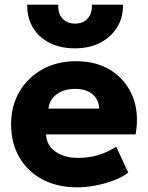

<svg xmlns="http://www.w3.org/2000/svg" viewBox="-20 -787 634 822"><path d="M309.5 15Q225.5 15 162 -18.8Q98.5 -52.5 63 -113.2Q27.5 -174 27.5 -255.5Q27.5 -334 63.5 -395Q99.5 -456 162.2 -490.5Q225 -525 306 -525Q395.5 -525 458.2 -483.8Q521 -442.5 548.8 -371.8Q576.5 -301 560.5 -211.5H177.5Q178.5 -166.5 216.2 -138.8Q254 -111 314.5 -111Q404.5 -111 477.5 -159L529 -48Q505.5 -29.5 468.5 -15.2Q431.5 -1 389.5 7Q347.5 15 309.5 15ZM187.5 -322H404.5Q403.5 -360.5 376 -383.5Q348.5 -406.5 301.5 -406.5Q254 -406.5 222.8 -383.5Q191.5 -360.5 187.5 -322ZM301.5 -580Q239 -580 192.5 -603.5Q146 -627 120.8 -669.2Q95.5 -711.5 96.5 -767H229.5Q227.5 -730 247.2 -708Q267 -686 301.5 -686Q336 -686 355.5 -708Q375 -730 373.5 -767H506.5Q507.5 -712.5 481.5 -670.2Q455.5 -628 409 -604Q362.5 -580 301.5 -580Z"/></svg>

Font: Geologica
Style: Bold
Weight: 700
Designer: Sindre Bremnes, Frode Helland
Foundry: Monokrom Skriftforlag AS
Version: Version 1.010; ttfautohint (v1.8.4.7-5d5b);gftools[0.9.28]